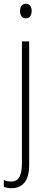

<svg xmlns="http://www.w3.org/2000/svg" viewBox="-38 -746 252 1007"><path d="M67 -688Q67 -704 74 -715Q81 -726 98 -726Q115 -726 121.5 -715Q128 -704 128 -689Q128 -671 120.5 -660.5Q113 -650 97 -650Q82 -650 74.5 -661Q67 -672 67 -688ZM24 241Q10 241 -0.5 239Q-11 237 -18 233V198Q-1 206 21 206Q51 206 64 182Q77 158 77 110V-529H115V115Q115 184 89.5 212.5Q64 241 24 241Z"/></svg>

Font: Noto Sans Lao UI Cond ExtLt
Style: Regular
Weight: 200
Width: 3
Designer: Monotype Design Team
Foundry: Monotype Imaging Inc.
Version: Version 2.000; ttfautohint (v1.8.4.7-5d5b)